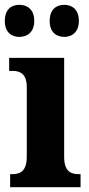

<svg xmlns="http://www.w3.org/2000/svg" viewBox="-30 -776 371 796"><path d="M237 -623C266 -623 297 -641 297 -689C297 -739 266 -756 237 -756C205 -756 176 -739 176 -689C176 -641 205 -623 237 -623ZM50 -623C81 -623 112 -641 112 -689C112 -739 81 -756 50 -756C19 -756 -10 -739 -10 -689C-10 -641 19 -623 50 -623ZM12 0H304V-54H295C262 -54 236 -68 236 -125V-536H8V-482H23C55 -482 81 -468 81 -415V-126C81 -69 56 -54 22 -54H12Z"/></svg>

Font: Noto Serif Condensed ExtraBold
Style: Regular
Weight: 800
Width: 3
Designer: Monotype Design Team
Foundry: Monotype Imaging Inc.
Version: Version 2.013